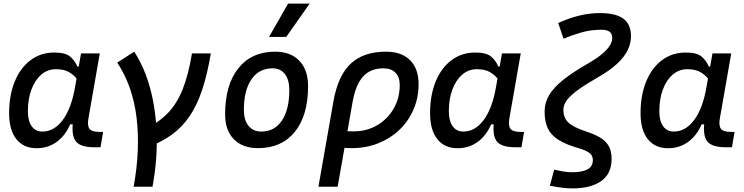

<svg xmlns="http://www.w3.org/2000/svg" viewBox="-20 -815 4142 1069"><path d="M291 -429.7Q244.6 -429.7 209.5 -399.2Q174.3 -368.7 154.8 -315.9Q135.3 -263.2 135.3 -196.3Q135.3 -141.6 156.5 -112.1Q177.7 -82.5 215.8 -82.5Q281.2 -82.5 328.9 -146.2Q376.5 -210 397 -325.7L431.2 -517.6H535.6L472.2 -154.8Q465.3 -115.7 478.3 -98.1Q491.2 -80.6 534.2 -80.6H554.2L539.6 4.9H504.9Q429.7 4.9 403.3 -26.6Q377 -58.1 386.2 -135.3L414.6 -122.6H357.9L381.3 -150.9Q356.4 -74.2 304.9 -32Q253.4 10.3 184.1 10.3Q110.8 10.3 70.8 -40.8Q30.8 -91.8 30.8 -184.1Q30.8 -285.6 62.3 -361.8Q93.8 -438 150.4 -480.2Q207 -522.5 282.7 -522.5Q343.3 -522.5 369.6 -500.7Q396 -479 411.1 -444.3H421.9L430.2 -340.8Q422.9 -354.5 407.7 -375.5Q392.6 -396.5 364.7 -413.1Q336.9 -429.7 291 -429.7Z M724.1 224.6Q761.7 19 740.5 -158.7Q719.2 -336.4 632.8 -466.3L727.1 -527.3Q785.2 -439 816.9 -320.1Q848.6 -201.2 852.5 -62.3Q856.4 76.7 829.1 224.6ZM796.4 6.3 778.8 -92.8Q858.9 -128.9 911.6 -182.4Q964.4 -235.8 996.8 -317.4Q1029.3 -398.9 1048.8 -517.6H1153.8Q1134.3 -401.4 1105.7 -315.2Q1077.1 -229 1035.2 -167.5Q993.2 -106 934.6 -63.7Q876 -21.5 796.4 6.3Z M1417 9.8Q1330.6 9.8 1282 -39.8Q1233.4 -89.4 1233.4 -177.7Q1233.4 -342.8 1307.1 -435.1Q1380.9 -527.3 1511.7 -527.3Q1598.1 -527.3 1646.7 -476.6Q1695.3 -425.8 1695.3 -335Q1695.3 -172.4 1621.8 -81.3Q1548.3 9.8 1417 9.8ZM1435.1 -82.5Q1508.3 -82.5 1549.6 -143.8Q1590.8 -205.1 1590.8 -314Q1590.8 -370.6 1566.4 -402.6Q1542 -434.6 1497.6 -434.6Q1422.4 -434.6 1380.1 -373.5Q1337.9 -312.5 1337.9 -203.6Q1337.9 -146.5 1363.5 -114.5Q1389.2 -82.5 1435.1 -82.5ZM1478 -609.4 1584 -794.9H1704.1L1573.7 -609.4Z M2128.9 -527.3Q2215.3 -527.3 2262.9 -480.2Q2310.5 -433.1 2310.5 -346.7Q2310.5 -270.5 2282.5 -205.6Q2254.4 -140.6 2203.9 -92.3Q2153.3 -43.9 2085.4 -17.1Q2017.6 9.8 1937.5 9.8Q1913.1 9.8 1888.9 7.1Q1864.7 4.4 1840.3 -0.5L1859.4 -95.7Q1886.2 -83.5 1948.2 -83.5Q2021.5 -83.5 2079.6 -117.4Q2137.7 -151.4 2171.6 -210Q2205.6 -268.6 2205.6 -341.8Q2205.6 -386.2 2181.6 -410.4Q2157.7 -434.6 2114.3 -434.6Q2043 -434.6 2001.5 -388.9Q1960 -343.3 1942.9 -246.1L1859.9 224.6H1752.9L1836.4 -250.5Q1861.3 -393.1 1932.4 -460.2Q2003.4 -527.3 2128.9 -527.3Z M2634.8 -429.7Q2588.4 -429.7 2553.2 -399.2Q2518.1 -368.7 2498.5 -315.9Q2479 -263.2 2479 -196.3Q2479 -141.6 2500.2 -112.1Q2521.5 -82.5 2559.6 -82.5Q2625 -82.5 2672.6 -146.2Q2720.2 -210 2740.7 -325.7L2774.9 -517.6H2879.4L2815.9 -154.8Q2809.1 -115.7 2822 -98.1Q2835 -80.6 2877.9 -80.6H2897.9L2883.3 4.9H2848.6Q2773.4 4.9 2747.1 -26.6Q2720.7 -58.1 2730 -135.3L2758.3 -122.6H2701.7L2725.1 -150.9Q2700.2 -74.2 2648.7 -32Q2597.2 10.3 2527.8 10.3Q2454.6 10.3 2414.6 -40.8Q2374.5 -91.8 2374.5 -184.1Q2374.5 -285.6 2406 -361.8Q2437.5 -438 2494.1 -480.2Q2550.8 -522.5 2626.5 -522.5Q2687 -522.5 2713.4 -500.7Q2739.7 -479 2754.9 -444.3H2765.6L2773.9 -340.8Q2766.6 -354.5 2751.5 -375.5Q2736.3 -396.5 2708.5 -413.1Q2680.7 -429.7 2634.8 -429.7Z M3166.5 233.9Q3141.6 233.9 3112.5 230.5Q3083.5 227.1 3041.5 219.2L3065.4 129.4Q3098.6 137.2 3122.1 140.6Q3145.5 144 3166.5 144Q3220.2 144 3250.5 128.4Q3280.8 112.8 3280.8 75.7Q3280.8 49.8 3259.8 35.2Q3238.8 20.5 3200.7 9.8Q3130.9 -10.3 3089.4 -36.4Q3047.9 -62.5 3030 -100.3Q3012.2 -138.2 3012.2 -193.8Q3012.2 -242.7 3037.1 -284.9Q3062 -327.1 3115.2 -369.9Q3168.5 -412.6 3252.9 -460.9Q3301.3 -488.8 3331.3 -513.7Q3361.3 -538.6 3375 -561Q3388.7 -583.5 3388.7 -603.5Q3388.7 -627.4 3374 -638.4Q3359.4 -649.4 3328.6 -649.4Q3268.1 -649.4 3215.6 -634Q3163.1 -618.7 3117.7 -599.1L3087.9 -687Q3146 -713.4 3203.9 -727.8Q3261.7 -742.2 3319.8 -742.2Q3408.7 -742.2 3450.9 -710.9Q3493.2 -679.7 3493.2 -612.8Q3493.2 -573.7 3474.6 -535.6Q3456.1 -497.6 3416.5 -460.7Q3377 -423.8 3313.5 -387.2Q3244.6 -347.7 3201.2 -316.7Q3157.7 -285.6 3137.2 -258.8Q3116.7 -231.9 3116.7 -203.1Q3116.7 -159.2 3144.8 -132.6Q3172.9 -106 3243.2 -83Q3288.1 -68.4 3319.8 -50Q3351.6 -31.7 3368.4 -3.4Q3385.3 24.9 3385.3 69.8Q3385.3 151.9 3327.6 192.9Q3270 233.9 3166.5 233.9Z M3806.6 -429.7Q3760.3 -429.7 3725.1 -399.2Q3689.9 -368.7 3670.4 -315.9Q3650.9 -263.2 3650.9 -196.3Q3650.9 -141.6 3672.1 -112.1Q3693.4 -82.5 3731.4 -82.5Q3796.9 -82.5 3844.5 -146.2Q3892.1 -210 3912.6 -325.7L3946.8 -517.6H4051.3L3987.8 -154.8Q3981 -115.7 3993.9 -98.1Q4006.8 -80.6 4049.8 -80.6H4069.8L4055.2 4.9H4020.5Q3945.3 4.9 3918.9 -26.6Q3892.6 -58.1 3901.9 -135.3L3930.2 -122.6H3873.5L3897 -150.9Q3872.1 -74.2 3820.6 -32Q3769 10.3 3699.7 10.3Q3626.5 10.3 3586.4 -40.8Q3546.4 -91.8 3546.4 -184.1Q3546.4 -285.6 3577.9 -361.8Q3609.4 -438 3666 -480.2Q3722.7 -522.5 3798.3 -522.5Q3858.9 -522.5 3885.3 -500.7Q3911.6 -479 3926.8 -444.3H3937.5L3945.8 -340.8Q3938.5 -354.5 3923.3 -375.5Q3908.2 -396.5 3880.4 -413.1Q3852.5 -429.7 3806.6 -429.7Z"/></svg>

Font: Cascadia Mono NF
Style: Italic
Weight: 400
Italic angle: -10°
Monospace: yes
Designer: Aaron Bell
Foundry: Saja Typeworks
Version: Version 2404.023